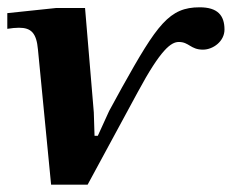

<svg xmlns="http://www.w3.org/2000/svg" viewBox="-26 -499 635 526"><path d="M214 7 351 -246C415 -365 443 -384 464 -384C492 -384 496 -363 530 -363C558 -363 589 -386 589 -418C589 -457 570 -479 521 -479C438 -479 405 -433 308 -259L273 -195L242 -127H233L231 -191C223 -286 215 -382 207 -477H127L-6 -463V-420C7 -422 16 -423 26 -423C59 -423 74 -409 78 -363C90 -240 102 -116 114 7Z"/></svg>

Font: STIX Two Text
Style: Bold Italic
Weight: 700
Italic angle: -12°
Designer: Ross Mills, John Hudson & Paul Hanslow, Tiro Typeworks Ltd; with prior portions MicroPress Inc. and Coen Hoffman, Elsevi
Foundry: Tiro Typeworks Ltd
Version: Version 2.13 b171